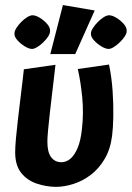

<svg xmlns="http://www.w3.org/2000/svg" viewBox="-20 -718 517 753"><path d="M198.6 14.9Q160.7 14.3 123.8 2Q86.8 -10.4 63.1 -40Q39.5 -69.5 39.5 -120.6Q39.5 -140.9 42.5 -174.9Q45.5 -209 50.3 -249.3Q55.1 -289.7 59.8 -329Q64.6 -368.4 68.4 -399.8Q72.1 -431.3 73.6 -446.3L197.5 -463.9Q196 -449.9 192.4 -419.3Q188.9 -388.6 184.4 -351Q179.8 -313.4 175.6 -275.6Q171.3 -237.7 168.5 -207.4Q165.8 -177.1 165.8 -162.3Q165.8 -120.8 180.7 -101.3Q195.6 -81.8 220.8 -81.8Q239.1 -81.8 255.3 -94.8Q271.5 -107.9 283.9 -136.5Q296.3 -165.1 301.2 -210.6Q308.5 -273.5 302.6 -334.9Q296.8 -396.3 285.1 -447.3L407.5 -464.9Q418.1 -414.2 421.7 -360.4Q425.2 -306.6 424.4 -260.7Q423.5 -214.7 419.6 -185.6Q413 -132.5 390.2 -94.2Q367.4 -55.9 335.7 -32Q304 -8 268 3.4Q232 14.9 198.6 14.9ZM105.7 -526.1Q93.8 -526.1 77.3 -536.1Q60.8 -546.2 48.3 -560.2Q35.7 -574.1 36.7 -587.1Q36.7 -596.3 44.4 -608.4Q52.2 -620.5 63.5 -632.1Q74.8 -643.6 87 -650.9Q99.1 -658.1 107.9 -658.1Q119.8 -658.1 136 -648.3Q152.2 -638.5 164.8 -624.2Q177.3 -610 176.3 -596.1Q176.3 -586.3 168.6 -574.5Q160.9 -562.7 149.3 -551.6Q137.7 -540.5 125.8 -533.3Q113.9 -526.1 105.7 -526.1ZM406.1 -526.1Q394.2 -526.1 377.5 -536.1Q360.8 -546.2 348.3 -560.2Q335.7 -574.1 336.7 -587.1Q336.7 -596.3 344.7 -608.4Q352.6 -620.5 364 -632.1Q375.3 -643.6 387.2 -650.9Q399.1 -658.1 407.9 -658.1Q419.8 -658.1 436.2 -648.3Q452.7 -638.5 465.2 -624.2Q477.8 -610 476.8 -596.1Q476.8 -586.3 468.8 -574.5Q460.9 -562.7 449.3 -551.6Q437.7 -540.5 426 -533.3Q414.4 -526.1 406.1 -526.1ZM177.3 -505.9 226.8 -698.2 351.4 -676.9 275 -505.9Z"/></svg>

Font: Ancizar Sans Thin
Style: Italic
Weight: 100
Italic angle: -4°
Designer: Cesar Puertas, Viviana Monsalve, Julian Moncada, Julian Prieto, Jose Castro, Mariel Hernandez, Felipe Aragon, Sara Alarc
Version: Version 8.100